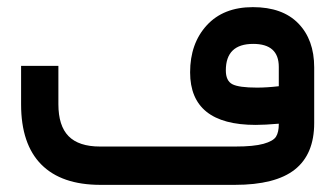

<svg xmlns="http://www.w3.org/2000/svg" viewBox="-20 -518 939 538"><path d="M512.7 -315.4Q512.7 -396 559.3 -447Q606 -498 688.5 -498Q771.5 -498 815.9 -452.4Q860.4 -406.7 860.4 -329.1V-173.3Q860.4 -85.9 806.2 -43Q752 0 637.7 0H261.7Q152.3 0 95.7 -57.1Q39.1 -114.3 39.1 -225.6V-323.7V-333.5H48.8H133.8H143.6V-323.7V-226.1Q143.6 -165.5 172.1 -136.5Q200.7 -107.4 260.3 -107.4H639.2Q690.9 -107.4 718.3 -115Q745.6 -122.6 753.4 -135Q761.2 -147.5 761.2 -169.9V-171.4Q721.7 -168 696.3 -168Q512.7 -168 512.7 -315.4ZM689.5 -395Q612.8 -395 612.8 -320.8Q612.8 -291.5 631.1 -282Q649.4 -272.5 700.2 -272.5Q728 -272.5 761.2 -276.4V-330.6Q761.2 -395 689.5 -395Z"/></svg>

Font: Shabnam Medium FD
Style: Medium-FD
Weight: 500
Foundry: DejaVu fonts team - Redesigned by Saber Rastikerdar - Based on Vazir font
Version: Version 5.0.0